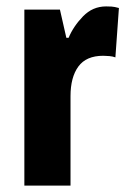

<svg xmlns="http://www.w3.org/2000/svg" viewBox="-20 -579 404 599"><path d="M311 -559Q319 -559 328 -558.5Q337 -558 351 -554L340 -400Q332 -403 321.5 -404Q311 -405 302 -405Q249 -405 224.5 -371.5Q200 -338 200 -279V0H56V-549H167L187 -461H194Q209 -497 239 -528Q269 -559 311 -559Z"/></svg>

Font: Noto Sans Gurmukhi ExtraCondensed ExtraBold
Style: Regular
Weight: 800
Width: 2
Designer: Jelle Bosma - Monotype Design Team
Foundry: Monotype Imaging Inc.
Version: Version 2.004; ttfautohint (v1.8.4.7-5d5b)